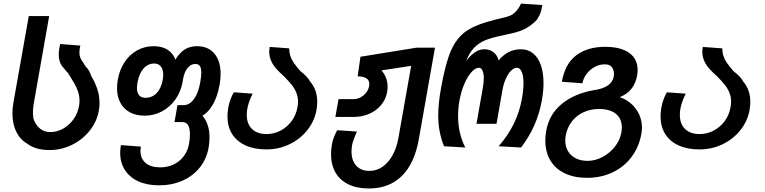

<svg xmlns="http://www.w3.org/2000/svg" viewBox="-20 -814 4240 1064"><path d="M131.5 -17.5Q91.5 -40.5 70.2 -83.8Q49 -127 49 -185Q49 -214 54 -243.5L139.5 -725H252.5L167 -240Q162.5 -214 162.5 -193Q162.5 -178.5 165 -157.5Q175.5 -123.5 200 -102.8Q224.5 -82 258 -82Q296 -82 330.2 -101.2Q364.5 -120.5 387.8 -153.8Q411 -187 418 -227Q420.5 -240 420.5 -256.5Q420.5 -282.5 412.5 -306.2Q404.5 -330 393 -350Q381.5 -370 357.5 -408.5L344 -423.5Q331 -438 323.2 -448.5Q315.5 -459 310.5 -474.8Q305.5 -490.5 305.5 -512Q305.5 -535.5 313 -570L425 -561.5Q420 -538 420 -522Q420 -506 424.8 -494.8Q429.5 -483.5 442 -465.5L455 -445Q465 -436 473 -422.2Q481 -408.5 485.5 -392.5Q503 -365 517.2 -326.2Q531.5 -287.5 531.5 -242Q531.5 -221.5 528 -202.5Q517.5 -141 477.8 -90.8Q438 -40.5 379.2 -11.5Q320.5 17.5 254.5 17.5Q177 17.5 131.5 -17.5Z M646 33Q646 14 650 -10L761 -1.5Q758.5 12.5 758.5 23Q758.5 65 787 89.2Q815.5 113.5 868 113.5Q909 113.5 943 97Q977 80.5 999 50.8Q1021 21 1027.5 -17Q1032.5 -45 1032.5 -70Q1032.5 -137.5 991 -137.5H947L963.5 -231.5H998Q1031 -231.5 1055.2 -265.5Q1079.5 -299.5 1090 -359.5Q1095.5 -392.5 1095.5 -412Q1095.5 -437 1087.5 -448.2Q1079.5 -459.5 1063 -459.5Q1037.5 -459.5 1019.8 -437.8Q1002 -416 995 -378.5L992 -360Q982 -305 951.8 -262.5Q921.5 -220 877 -196.5Q832.5 -173 781 -173Q734 -173 699.5 -191.8Q665 -210.5 646.8 -245Q628.5 -279.5 628.5 -326Q628.5 -348.5 633 -372.5Q642.5 -427.5 670.2 -469.5Q698 -511.5 739.8 -534.8Q781.5 -558 830.5 -558Q877.5 -558 908.2 -538.8Q939 -519.5 952 -483.5Q976 -523 1004.8 -540.5Q1033.5 -558 1071.5 -558Q1133.5 -558 1168 -517.2Q1202.5 -476.5 1202.5 -405Q1202.5 -374.5 1197 -345Q1186 -282 1161.2 -237.5Q1136.5 -193 1102 -172.5Q1120 -152.5 1130.5 -122.2Q1141 -92 1141 -52Q1141 -25 1136 4.5Q1124.5 68.5 1086.2 115.5Q1048 162.5 989.8 187.8Q931.5 213 861.5 213Q795 213 746.5 190.8Q698 168.5 672 127.8Q646 87 646 33ZM882 -372.5Q884.5 -389 884.5 -400Q884.5 -429 871.5 -445.5Q858.5 -462 834.5 -462Q799.5 -462 775 -434Q750.5 -406 742 -356.5Q739 -340 739 -326.5Q739 -300 751 -286Q763 -272 786 -272Q823.5 -272 848.5 -298.5Q873.5 -325 882 -372.5Z M1240.5 -169Q1240.5 -191.5 1245 -217Q1252.5 -261.5 1275.5 -302.5L1380 -295Q1358.5 -252.5 1350.5 -211.5Q1347.5 -193.5 1347.5 -177.5Q1347.5 -127.5 1376.5 -99.2Q1405.5 -71 1457 -71Q1498 -71 1534.5 -90Q1571 -109 1596 -143Q1621 -177 1628.5 -220Q1631.5 -236.5 1631.5 -250.5Q1631.5 -277.5 1622.2 -300.2Q1613 -323 1598 -342Q1583 -361 1557.5 -387.5Q1529.5 -412.5 1511.5 -432.5Q1493.5 -452.5 1482.8 -476.2Q1472 -500 1472 -527.5Q1472 -538 1474.5 -554L1582.5 -546Q1583 -523 1588.5 -505Q1594 -487 1607 -467.5Q1620 -448 1644.5 -420Q1687 -387 1698.5 -362Q1738 -317 1738 -249.5Q1738 -230 1734 -205Q1723 -143 1683.2 -93Q1643.5 -43 1584 -14.5Q1524.5 14 1456 14Q1389 14 1340.5 -8.2Q1292 -30.5 1266.2 -71.5Q1240.5 -112.5 1240.5 -169Z M1814.5 40.5Q1814.5 12.5 1819.5 -14.5Q1822 -31 1829.8 -51.8Q1837.5 -72.5 1848.5 -92.5L1957.5 -85Q1935.5 -34 1931 -9.5Q1928 9.5 1928 25.5Q1928 75 1954 104Q1980 133 2027.5 133Q2067 133 2099.8 110.2Q2132.5 87.5 2155.2 46.5Q2178 5.5 2187.5 -47.5L2258.5 -449L2094 -424Q2128 -385 2128 -332.5Q2128 -320 2125.5 -305Q2118.5 -264 2092.5 -232.5Q2066.5 -201 2026.8 -183.5Q1987 -166 1939.5 -166H1838.5L1856 -264.5H1938Q1960.5 -264.5 1981 -276.2Q2001.5 -288 2014 -307.5Q2026.5 -327 2026.5 -348.5Q2026.5 -370 2009.5 -380.5Q1992.5 -391 1962 -391L1977.5 -499.5L2289.5 -550H2390.5L2301 -43Q2277.5 91.5 2207 161Q2136.5 230.5 2024.5 230.5Q1958.5 230.5 1911.2 207.8Q1864 185 1839.2 142.2Q1814.5 99.5 1814.5 40.5Z M2408.5 -174.5Q2408.5 -240 2424 -325.5Q2448 -462 2479.2 -533.5Q2510.5 -605 2564.2 -641.8Q2618 -678.5 2718 -703.5L2789 -721Q2817 -728 2836.5 -748Q2856 -768 2867 -794L2985.5 -786Q2981 -758 2975 -741.8Q2969 -725.5 2955 -704.5Q2930.5 -678 2898.8 -659.2Q2867 -640.5 2815.5 -629L2747 -614Q2698 -603 2665.8 -589.5Q2633.5 -576 2607.5 -549.5Q2581.5 -523 2564 -477Q2588 -508.5 2612.5 -524.8Q2637 -541 2664 -541Q2691.5 -541 2712.5 -526.5Q2733.5 -512 2743.5 -479.5Q2793.5 -541 2867 -541Q2906 -541 2934.2 -518.2Q2962.5 -495.5 2977.2 -453.2Q2992 -411 2992 -353.5Q2992 -310 2983 -259Q2970 -186.5 2942 -122Q2914 -57.5 2867.5 3.5L2743.5 -3.5Q2796 -64.5 2827.8 -129.2Q2859.5 -194 2873 -271Q2881 -316 2881 -353Q2881 -393.5 2871.2 -416Q2861.5 -438.5 2844.5 -438.5Q2828 -438.5 2812 -422.2Q2796 -406 2783.5 -378.5Q2771 -351 2765 -318L2731.5 -128H2620.5L2655.5 -326Q2661 -357.5 2661 -379.5Q2661 -407 2653.8 -422.8Q2646.5 -438.5 2633.5 -438.5Q2615 -438.5 2593.5 -415.2Q2572 -392 2553.8 -350.2Q2535.5 -308.5 2526 -256Q2518.5 -213.5 2518.5 -171.5Q2518.5 -74.5 2558.5 3.5L2440.5 -3.5Q2424.5 -44 2416.5 -85.5Q2408.5 -127 2408.5 -174.5Z M3002 -35Q3002 -62.5 3007 -89.5Q3023.5 -181.5 3094 -238.8Q3164.5 -296 3271.5 -314.5Q3370.5 -328 3381.5 -391.5Q3382.5 -398.5 3382.5 -404.5Q3382.5 -425.5 3371 -441.5Q3359.5 -457.5 3331.5 -457.5Q3301.5 -457.5 3274.8 -442.8Q3248 -428 3230.2 -403.8Q3212.5 -379.5 3207.5 -352.5L3093.5 -361Q3111.5 -461.5 3174 -508Q3236.5 -554.5 3333 -554.5Q3419.5 -554.5 3466.5 -521.2Q3513.5 -488 3513.5 -426.5Q3513.5 -411.5 3510.5 -395Q3503.5 -353.5 3479.8 -322.8Q3456 -292 3414 -275.5Q3447.5 -265 3475.8 -241Q3504 -217 3520.8 -182.5Q3537.5 -148 3537.5 -107.5Q3537.5 -91 3534.5 -73.5Q3521.5 0 3480 55.5Q3438.5 111 3374.8 141.2Q3311 171.5 3233 171.5Q3161.5 171.5 3109.2 146.2Q3057 121 3029.5 74.5Q3002 28 3002 -35ZM3423 -78.5Q3426 -93.5 3426 -107.5Q3426 -156.5 3393 -183.2Q3360 -210 3300 -210Q3252 -210 3213 -191.8Q3174 -173.5 3148.5 -140.2Q3123 -107 3115 -62.5Q3112.5 -46.5 3112.5 -35.5Q3112.5 -2 3127.8 23.8Q3143 49.5 3171 63.5Q3199 77.5 3236.5 77.5Q3278.5 77.5 3319 56Q3359.5 34.5 3387.5 -1.2Q3415.5 -37 3423 -78.5Z M3640.5 -169Q3640.5 -191.5 3645 -217Q3652.5 -261.5 3675.5 -302.5L3780 -295Q3758.5 -252.5 3750.5 -211.5Q3747.5 -193.5 3747.5 -177.5Q3747.5 -127.5 3776.5 -99.2Q3805.5 -71 3857 -71Q3898 -71 3934.5 -90Q3971 -109 3996 -143Q4021 -177 4028.5 -220Q4031.5 -236.5 4031.5 -250.5Q4031.5 -277.5 4022.2 -300.2Q4013 -323 3998 -342Q3983 -361 3957.5 -387.5Q3929.5 -412.5 3911.5 -432.5Q3893.5 -452.5 3882.8 -476.2Q3872 -500 3872 -527.5Q3872 -538 3874.5 -554L3982.5 -546Q3983 -523 3988.5 -505Q3994 -487 4007 -467.5Q4020 -448 4044.5 -420Q4087 -387 4098.5 -362Q4138 -317 4138 -249.5Q4138 -230 4134 -205Q4123 -143 4083.2 -93Q4043.5 -43 3984 -14.5Q3924.5 14 3856 14Q3789 14 3740.5 -8.2Q3692 -30.5 3666.2 -71.5Q3640.5 -112.5 3640.5 -169Z"/></svg>

Font: JuliaMono SemiBold
Style: Italic
Weight: 600
Italic angle: -9°
Monospace: yes
Designer: cormullion
Foundry: corm
Version: Version 0.056; ttfautohint (v1.8.4)